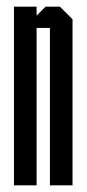

<svg xmlns="http://www.w3.org/2000/svg" viewBox="-20 -557 260 577"><path d="M130 0V-473H90V0H22V-537H90V-510L117 -537H160L198 -499V0Z"/></svg>

Font: Commune Nuit Debout
Style: Regular
Weight: 400
Designer: Sébastien Marchal
Foundry: Sébastien Marchal
Version: Version 1.003;PS 1.3;hotconv 1.0.88;makeotf.lib2.5.647800